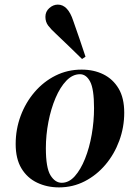

<svg xmlns="http://www.w3.org/2000/svg" viewBox="-20 -798 563 833"><path d="M236 15Q184 15 141 -5.5Q98 -26 73 -67.5Q48 -109 48 -173Q48 -237 69.5 -295Q91 -353 130 -398.5Q169 -444 221 -470Q273 -496 334 -496Q387 -496 428.5 -475.5Q470 -455 494.5 -414Q519 -373 519 -309Q519 -246 497.5 -187.5Q476 -129 437.5 -83.5Q399 -38 347.5 -11.5Q296 15 236 15ZM248 -5Q279 -5 304.5 -33.5Q330 -62 349 -109.5Q368 -157 378 -214.5Q388 -272 388 -329Q388 -412 371 -444Q354 -476 327 -476Q295 -476 268 -448Q241 -420 221 -373Q201 -326 190 -269Q179 -212 179 -155Q179 -70 199 -37.5Q219 -5 248 -5ZM351 -552 336 -542Q308 -570 279.5 -597Q251 -624 223 -651Q201 -671 189 -687Q177 -703 177 -725Q177 -748 194 -763Q211 -778 231 -778Q275 -778 298 -707Q312 -667 325 -629.5Q338 -592 351 -552Z"/></svg>

Font: DeepMind Serif Display
Style: Italic
Weight: 400
Italic angle: -12°
Designer: Frank Grießhammer / Modifications: Colophon Foundry
Foundry: Colophon Foundry
Version: Version 5.003; ttfautohint (v1.8.2)